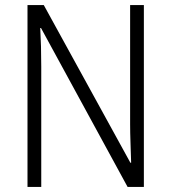

<svg xmlns="http://www.w3.org/2000/svg" viewBox="-20 -734 673 754"><path d="M545 0V-714H491V-247Q491 -214 492.5 -172Q494 -130 495 -95H492L152 -714H88V0H142V-472Q142 -514 141 -551.5Q140 -589 138 -624H141L481 0Z"/></svg>

Font: Noto Sans UI SemiCondensed Light
Style: Regular
Weight: 300
Width: 4
Designer: Monotype Design Team
Foundry: Monotype Imaging Inc.
Version: Version 1.901